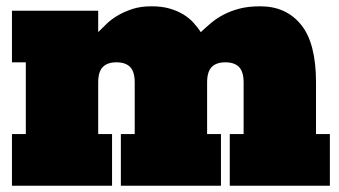

<svg xmlns="http://www.w3.org/2000/svg" viewBox="-20 -590 1078 610"><path d="M364 -164H408V-328Q408 -362 393.5 -377Q379 -392 350 -392Q321 -392 306.5 -377Q292 -362 292 -328V-164H336V0H18V-164H62V-392H18V-556H292V-488Q304 -500 319 -514.5Q334 -529 354.5 -541Q375 -553 401 -561.5Q427 -570 461 -570Q495 -570 520 -562.5Q545 -555 563.5 -543.5Q582 -532 595 -517.5Q608 -503 618 -488Q633 -502 650 -516.5Q667 -531 689.5 -543Q712 -555 740.5 -562.5Q769 -570 807 -570Q889 -570 936.5 -511.5Q984 -453 984 -328V-164H1028V0H710V-164H754V-328Q754 -362 739.5 -377Q725 -392 696 -392Q667 -392 652.5 -377Q638 -362 638 -328V-164H682V0H364Z"/></svg>

Font: Alfa Slab One
Style: Regular
Weight: 400
Designer: JM Sole
Foundry: JM Sole
Version: Version 1.001